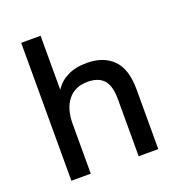

<svg xmlns="http://www.w3.org/2000/svg" viewBox="-123 -771 815 874"><g transform="rotate(-20 285.0 -334.0)"><path d="M75 0V-668H169V-406Q191 -441 229.5 -460.5Q268 -480 323 -480Q404 -480 450 -434Q496 -388 496 -290V0H401V-278Q401 -341 375.5 -369.5Q350 -398 298 -398Q236 -398 202.5 -356Q169 -314 169 -241V0Z"/></g></svg>

Font: Gantari Medium
Style: Regular
Weight: 500
Designer: Anugrah Pasau
Foundry: Lafontype
Version: Version 1.000; ttfautohint (v1.8.4.7-5d5b)